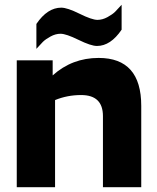

<svg xmlns="http://www.w3.org/2000/svg" viewBox="-20 -782 657 802"><path d="M319 -385Q261 -385 210 -364V0H50V-530H200V-467Q281 -540 392 -540Q570 -540 570 -340V0H410V-297Q410 -385 319 -385ZM385 -590Q360 -590 308 -615.5Q256 -641 233 -641Q212 -641 191 -629.5Q170 -618 159 -607Q148 -596 132 -578V-682Q178 -750 236 -750Q261 -750 312.5 -724.5Q364 -699 387 -699Q408 -699 429 -710.5Q450 -722 461 -733Q472 -744 488 -762V-658Q442 -590 385 -590Z"/></svg>

Font: Roundo
Style: Bold
Weight: 700
Designer: Namrata Goyal (Gurmukhi), Shiva Nallaperumal (Latin)
Foundry: Indian Type Foundry
Version: Version 1.000;PS 1.0;hotconv 1.0.88;makeotf.lib2.5.647800